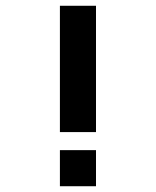

<svg xmlns="http://www.w3.org/2000/svg" viewBox="-20 -645 540 665"><path d="M187.5 -625H312.5V-187.5H187.5ZM187.5 -125H312.5V0H187.5Z"/></svg>

Font: NeoDunggeunmo
Style: Regular
Weight: 400
Monospace: yes
Version: Version 1.600